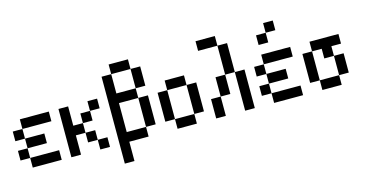

<svg xmlns="http://www.w3.org/2000/svg" viewBox="-94 -1360 3689 1921"><g transform="rotate(-15 1750.0 -400.0)"><path d="M0 -200V-300H100V-200ZM0 -400V-500H100V-400ZM100 -200H400V-100H100ZM100 -500V-600H400V-500ZM100 -400H300V-300H100Z M500 -100V-600H600V-400H700V-300H600V-100ZM700 -200V-300H800V-200ZM700 -400V-500H800V-400ZM800 -200H900V-100H800ZM800 -500V-600H900V-500Z M1000 100V-800H1100V-600H1300V-500H1100V-200H1300V-100H1100V100ZM1100 -800V-900H1300V-800ZM1300 -200V-500H1400V-200ZM1300 -600V-800H1400V-600Z M1500 -200V-500H1600V-200ZM1900 -200H1800V-500H1900ZM1600 -200H1800V-100H1600ZM1600 -500V-600H1800V-500Z M2000 -100V-300H2100V-100ZM2000 -800V-900H2200V-800ZM2100 -500H2200V-300H2100ZM2200 -500V-800H2300V-500ZM2300 -100V-500H2400V-100Z M2500 -200V-300H2600V-200ZM2500 -400V-500H2600V-400ZM2600 -200H2900V-100H2600ZM2600 -500V-600H2900V-500ZM2600 -400H2800V-300H2600ZM2600 -700V-800H2700V-700ZM2700 -800V-900H2800V-800Z M3000 -200V-500H3100V-200ZM3100 -200H3300V-100H3100ZM3100 -500V-600H3400V-500H3300V-400H3200V-500ZM3300 -200V-400H3400V-200Z"/></g></svg>

Font: GalmuriMono9 Regular
Style: Regular
Weight: 400
Designer: Lee Minseo (quiple)
Version: Version 2.399;hotconv 1.1.1;makeotfexe 2.6.0 DEVELOPMENT